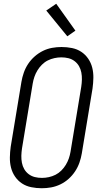

<svg xmlns="http://www.w3.org/2000/svg" viewBox="-20 -993 540 1021"><path d="M202 8Q174 8 146.5 2.5Q119 -3 97 -17.5Q75 -32 60 -54Q45 -76 38.5 -102Q32 -128 32.5 -156Q33 -184 37 -213L94 -558Q98 -582 106.5 -606.5Q115 -631 129.5 -653Q144 -675 164.5 -693Q185 -711 208.5 -722.5Q232 -734 257 -738.5Q282 -743 307 -743Q336 -743 363 -737.5Q390 -732 412 -717.5Q434 -703 449 -681Q464 -659 470.5 -633Q477 -607 476.5 -579Q476 -551 472 -522L415 -177Q411 -153 402.5 -128.5Q394 -104 379.5 -82Q365 -60 345 -42Q325 -24 301 -12.5Q277 -1 252 3.5Q227 8 202 8ZM203 -47Q221 -47 239.5 -51Q258 -55 275 -63.5Q292 -72 306 -86Q320 -100 330 -116.5Q340 -133 346 -150.5Q352 -168 355 -186L412 -531Q415 -551 415.5 -570Q416 -589 412.5 -607.5Q409 -626 400 -641.5Q391 -657 376.5 -668Q362 -679 344 -683.5Q326 -688 306 -688Q288 -688 269.5 -684Q251 -680 234 -671.5Q217 -663 203 -649Q189 -635 179 -618.5Q169 -602 163 -584.5Q157 -567 154 -549L97 -204Q94 -184 93.5 -165Q93 -146 96.5 -127.5Q100 -109 109 -93.5Q118 -78 132.5 -67Q147 -56 165 -51.5Q183 -47 203 -47ZM338 -800 226 -937 279 -973 381 -830Z"/></svg>

Font: Iosevka SS04 Light
Style: Italic
Weight: 300
Italic angle: -9°
Monospace: yes
Designer: Belleve Invis
Foundry: Belleve Invis
Version: Version 19.0.0; ttfautohint (v1.8.4)